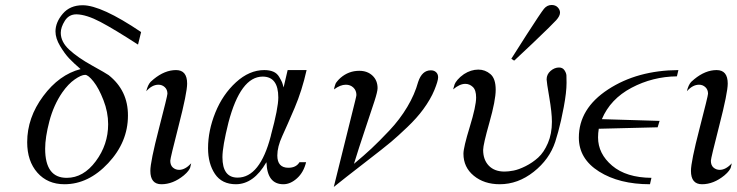

<svg xmlns="http://www.w3.org/2000/svg" viewBox="-20 -720 2924 762"><path d="M87.9 -155.8Q87.9 -252.9 151.4 -338.4Q214.8 -423.8 299.8 -445.8Q272 -469.7 254.4 -488.3Q236.8 -506.8 218.5 -537.4Q200.2 -567.9 200.2 -595.2Q200.2 -631.3 229 -665.3Q257.8 -699.2 308.1 -699.2Q382.3 -699.2 540 -592.8L527.8 -543Q433.6 -604 378.4 -633.1Q323.2 -662.1 284.2 -663.1H283.2Q253.4 -663.1 237.3 -637.5Q221.2 -611.8 221.2 -589.8Q221.2 -553.7 255.1 -522.5Q289.1 -491.2 345 -460.2Q400.9 -429.2 411.1 -421.9Q488.3 -360.8 487.8 -261.2Q487.8 -156.2 409.4 -72.5Q331.1 11.2 235.8 11.2Q168.9 11.2 128.4 -34.7Q87.9 -80.6 87.9 -155.8ZM159.2 -129.9Q159.2 -13.7 245.1 -14.2Q311 -14.2 360.1 -80.1Q409.2 -146 409.2 -227.1Q409.2 -274.9 390.6 -322.5Q372.1 -370.1 351.1 -396.5Q330.1 -422.9 317.9 -422.9Q302.7 -422.9 276.9 -405Q251 -387.2 227.1 -353Q192.9 -303.2 176 -239Q159.2 -174.8 159.2 -129.9Z M560.5 -357.9Q566.4 -382.8 577.6 -395Q582.5 -398.9 589.8 -405.8Q633.8 -441.9 678.7 -441.9Q722.7 -441.9 722.7 -388.2Q722.7 -352.1 689.2 -221.9Q655.8 -91.8 655.8 -82Q655.8 -64 666.3 -54.9Q676.8 -45.9 690.9 -45.9Q714.8 -45.9 738.8 -71.8Q735.8 -57.6 734.4 -53.7Q732.9 -49.8 727.3 -42Q721.7 -34.2 709.5 -23.9Q666.5 11.2 620.6 11.2Q576.7 11.2 576.7 -42Q576.7 -78.1 610.6 -209Q644.5 -339.8 644.5 -348.1Q644.5 -364.3 634 -374Q623.5 -383.8 608.9 -383.8Q583.5 -383.8 560.5 -357.9Z M805.7 -131.8Q805.7 -201.7 834.7 -273.4Q863.8 -345.2 916.7 -393.6Q969.7 -441.9 1028.8 -441.9Q1049.8 -441.9 1064.7 -435.5Q1079.6 -429.2 1088.1 -414.6Q1096.7 -399.9 1099.1 -394Q1101.6 -388.2 1105.5 -373L1121.6 -441.9H1196.8Q1178.7 -360.8 1149.2 -291.5Q1119.6 -222.2 1100.1 -179.7Q1080.6 -137.2 1080.6 -103Q1080.6 -54.2 1124.5 -54.2Q1155.3 -54.2 1168.5 -76.2H1194.8Q1185.1 -36.1 1158.9 -12.5Q1132.8 11.2 1104.5 11.2Q1040.5 11.2 1037.6 -75.2H1036.6Q986.8 10.7 916.5 11.2Q860.4 11.2 833 -29.8Q805.7 -70.8 805.7 -131.8ZM862.8 -96.2Q862.8 -15.1 922.9 -15.1Q1011.7 -15.1 1054.7 -180.2Q1055.7 -184.1 1055.7 -185.1Q1084.5 -291 1084.5 -333Q1084.5 -416 1022.5 -416Q934.6 -416 886.7 -233.9Q862.8 -138.2 862.8 -96.2Z M1304.7 22 1389.6 -319.8Q1394.5 -339.8 1394.5 -342.8Q1394.5 -360.8 1382.6 -372.3Q1370.6 -383.8 1352.5 -383.8Q1330.6 -383.8 1305.7 -365.2Q1305.7 -367.2 1307.1 -373Q1308.6 -378.9 1309.1 -379.9Q1309.6 -380.9 1311 -385.5Q1312.5 -390.1 1314.2 -392.1Q1315.9 -394 1318.4 -397.5Q1320.8 -400.9 1324.2 -404.1Q1327.6 -407.2 1331.5 -411.1Q1363.8 -439 1405.8 -439Q1438 -439 1458.3 -419.9Q1478.5 -400.9 1478.5 -370.1Q1478.5 -356.9 1466.1 -318.4Q1453.6 -279.8 1428.7 -205.8Q1403.8 -131.8 1384.8 -69.8Q1424.8 -103 1454.3 -130.6Q1483.9 -158.2 1525.4 -202.1Q1566.9 -246.1 1596.4 -295.7Q1626 -345.2 1639.6 -395Q1654.8 -440.9 1689.9 -440.9Q1703.1 -440.9 1710.9 -433.3Q1718.8 -425.8 1718.8 -413.1Q1718.8 -398.9 1703.9 -362.5Q1689 -326.2 1659.7 -286.1Q1634.8 -252 1596.7 -215.6Q1558.6 -179.2 1532.2 -157Q1505.9 -134.8 1425.8 -73Q1345.7 -11.2 1304.7 22Z M1778.3 -365.2Q1782.2 -379.4 1784.4 -385.7Q1786.6 -392.1 1796.1 -403.6Q1805.7 -415 1821.3 -425.8Q1849.1 -443.8 1878.4 -443.8Q1905.3 -443.8 1926.3 -426Q1947.3 -408.2 1947.3 -363.8Q1947.3 -321.8 1922.4 -233.9Q1897.5 -146 1897.5 -125Q1897.5 -85.9 1919.9 -62.5Q1942.4 -39.1 1982.4 -39.1Q1997.6 -39.1 2018.1 -43Q2038.6 -46.9 2065.9 -60.5Q2093.3 -74.2 2116 -94.7Q2138.7 -115.2 2154.5 -152.1Q2170.4 -189 2170.4 -236.8Q2170.4 -272.9 2159.9 -334Q2149.4 -395 2149.4 -404.8Q2149.4 -424.8 2165 -438.5Q2180.7 -452.1 2198.7 -452.1Q2212.9 -452.1 2220.2 -441.2Q2227.5 -430.2 2228 -420.7Q2228.5 -411.1 2228.5 -391.1Q2228.5 -354 2217.5 -295.4Q2206.5 -236.8 2195.3 -196.8L2183.6 -157.2Q2160.6 -87.4 2098.1 -38.1Q2035.6 11.2 1963.4 11.2Q1901.4 11.2 1860.4 -22.5Q1819.3 -56.2 1819.3 -109.9Q1819.3 -134.8 1844.5 -216.8Q1869.6 -298.8 1869.6 -333Q1869.6 -362.8 1856.4 -375Q1843.3 -387.2 1826.7 -387.2Q1804.2 -387.2 1778.3 -365.2ZM2009.3 -486.8Q2033.2 -524.9 2069.3 -581.1Q2126.5 -669.9 2138.9 -685.1Q2151.4 -700.2 2169.4 -700.2Q2184.6 -700.2 2193.6 -690.7Q2202.6 -681.2 2202.6 -669.9Q2202.6 -656.7 2187.5 -639.9Q2172.4 -623 2095.7 -549.8Q2050.8 -507.8 2021.5 -480H2019.5Z M2277.3 -173.8Q2277.3 -289.1 2393.3 -365Q2509.3 -440.9 2672.4 -441.9L2666.5 -417Q2570.3 -416 2486.3 -371.6Q2402.3 -327.1 2368.7 -247.1L2597.7 -240.2L2590.3 -215.8V-214.8L2356.4 -209Q2353.5 -191.9 2353.5 -174.8Q2353.5 -109.9 2409.4 -62.5Q2465.3 -15.1 2565.4 -14.2L2559.6 11.2Q2437.5 11.2 2357.4 -39.3Q2277.3 -89.8 2277.3 -173.8Z M2706.1 -357.9Q2711.9 -382.8 2723.1 -395Q2728 -398.9 2735.4 -405.8Q2779.3 -441.9 2824.2 -441.9Q2868.2 -441.9 2868.2 -388.2Q2868.2 -352.1 2834.7 -221.9Q2801.3 -91.8 2801.3 -82Q2801.3 -64 2811.8 -54.9Q2822.3 -45.9 2836.4 -45.9Q2860.4 -45.9 2884.3 -71.8Q2881.3 -57.6 2879.9 -53.7Q2878.4 -49.8 2872.8 -42Q2867.2 -34.2 2855 -23.9Q2812 11.2 2766.1 11.2Q2722.2 11.2 2722.2 -42Q2722.2 -78.1 2756.1 -209Q2790 -339.8 2790 -348.1Q2790 -364.3 2779.5 -374Q2769 -383.8 2754.4 -383.8Q2729 -383.8 2706.1 -357.9Z"/></svg>

Font: CMU Classical Serif
Style: Italic
Weight: 500
Italic angle: -14.04°
Version: Version 0.7.0